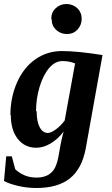

<svg xmlns="http://www.w3.org/2000/svg" viewBox="-37 -729 557 959"><path d="M143 -173 146 -175Q146 -122 161 -94Q176 -65 202 -65Q218 -65 241 -82Q264 -98 286 -127L338 -412Q310 -424 275 -424Q239 -424 209 -390Q179 -355 161 -296Q143 -236 143 -173ZM17 -154 15 -155Q15 -242 48 -317Q81 -392 140 -433Q199 -474 272 -474Q349 -474 475 -454L391 14Q372 114 312 162Q252 210 145 210Q98 210 55 200Q8 189 -17 175L-6 52H22L39 116Q57 134 84 146Q111 158 146 158Q178 158 201 146Q224 134 237 110Q250 86 258 36Q269 -32 281 -72Q251 -33 215 -12Q179 9 144 9Q87 9 52 -35Q17 -79 17 -154ZM221 -633 219 -635Q219 -667 241 -688Q264 -709 295 -709Q326 -709 349 -688Q371 -667 371 -635Q371 -604 350 -581Q329 -559 297 -559Q266 -559 243 -580Q221 -601 221 -633Z"/></svg>

Font: Libra Serif Modern
Style: Bold Italic
Weight: 700
Italic angle: -12°
Designer: Stefan Peev, Context Ltd
Foundry: Stefan Peev, Context Ltd
Version: Version 1.000